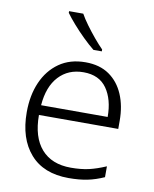

<svg xmlns="http://www.w3.org/2000/svg" viewBox="-86 -831 725 906"><g transform="rotate(10 276.0 -378.0)"><path d="M290 -542Q358 -542 403.5 -510.5Q449 -479 472.5 -424Q496 -369 496 -298V-259H116Q116 -153 165.5 -96.5Q215 -40 307 -40Q356 -40 393 -48.5Q430 -57 474 -76V-24Q434 -6 395 2Q356 10 305 10Q185 10 121 -63Q57 -136 57 -262Q57 -343 84.5 -406Q112 -469 164 -505.5Q216 -542 290 -542ZM289 -494Q216 -494 170.5 -445Q125 -396 118 -306H437Q437 -390 400.5 -442Q364 -494 289 -494ZM239 -766Q251 -744 271.5 -716Q292 -688 314.5 -661Q337 -634 356 -615V-606H316Q291 -626 263 -653.5Q235 -681 210.5 -709Q186 -737 171 -758V-766Z"/></g></svg>

Font: Noto Sans Tamil Light
Style: Regular
Weight: 300
Designer: Jelle Bosma - Monotype Design Team
Foundry: Monotype Imaging Inc.
Version: Version 2.004; ttfautohint (v1.8.4.7-5d5b)